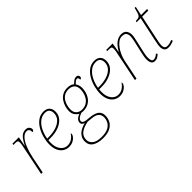

<svg xmlns="http://www.w3.org/2000/svg" viewBox="22 -1444 2469 2469"><g transform="rotate(-45 1256.5 -209.5)"><path d="M137 -432Q139 -441 140.5 -453.5Q142 -466 142 -479Q142 -503 131.5 -509.5Q121 -516 81 -516H59L64 -536H179L156 -405H158Q185 -465 221 -505.5Q257 -546 308 -546Q345 -546 361.5 -527Q378 -508 378 -488Q378 -475 370.5 -466.5Q363 -458 351 -458Q351 -492 339 -506.5Q327 -521 304 -521Q265 -521 230 -483.5Q195 -446 168 -380Q141 -314 123 -228L77 0H49Z M550 10Q507 10 470.5 -13Q434 -36 412.5 -81Q391 -126 391 -191Q391 -248 407 -310Q423 -372 454 -425.5Q485 -479 530.5 -512.5Q576 -546 636 -546Q689 -546 718 -517Q747 -488 747 -435Q747 -375 709 -331.5Q671 -288 607.5 -264.5Q544 -241 467 -241H422Q421 -236 420 -220Q419 -204 419 -191Q419 -112 456.5 -64.5Q494 -17 548 -17Q595 -17 630 -41Q665 -65 686 -100Q691 -97 691 -87Q691 -68 673.5 -45.5Q656 -23 624.5 -6.5Q593 10 550 10ZM457 -266Q530 -266 589.5 -286Q649 -306 684 -344Q719 -382 719 -437Q719 -475 700 -498Q681 -521 637 -521Q581 -521 537 -485Q493 -449 464.5 -390.5Q436 -332 425 -266Z M939 240Q851 240 796 206Q741 172 741 102Q741 54 765 20Q789 -14 827 -35Q865 -56 907 -65Q888 -73 876 -84Q864 -95 864 -117Q864 -137 880 -158.5Q896 -180 943 -199Q915 -214 894 -243.5Q873 -273 873 -319Q873 -354 884 -393Q895 -432 918 -467Q941 -502 978.5 -524Q1016 -546 1070 -546Q1097 -546 1122.5 -538.5Q1148 -531 1164 -515Q1190 -542 1209.5 -554Q1229 -566 1252 -566Q1269 -566 1279 -556Q1289 -546 1289 -531Q1289 -514 1281 -507.5Q1273 -501 1262 -501Q1262 -525 1256.5 -532.5Q1251 -540 1239 -540Q1225 -540 1210.5 -529Q1196 -518 1178 -498Q1188 -485 1196.5 -463.5Q1205 -442 1205 -407Q1205 -377 1195.5 -339Q1186 -301 1163 -266.5Q1140 -232 1100.5 -209.5Q1061 -187 1002 -187Q995 -187 986 -188Q977 -189 971 -190Q889 -161 889 -117Q889 -101 906.5 -90.5Q924 -80 944 -78L1018 -70Q1095 -61 1130 -31Q1165 -1 1165 55Q1165 101 1143.5 143.5Q1122 186 1072.5 213Q1023 240 939 240ZM1005 -212Q1057 -212 1090.5 -233.5Q1124 -255 1143 -287Q1162 -319 1169.5 -352Q1177 -385 1177 -409Q1177 -467 1146.5 -494Q1116 -521 1068 -521Q1019 -521 987 -500.5Q955 -480 936 -448Q917 -416 909 -381.5Q901 -347 901 -319Q901 -267 931.5 -239.5Q962 -212 1005 -212ZM938 215Q1013 215 1056.5 192Q1100 169 1118.5 132.5Q1137 96 1137 55Q1137 12 1107.5 -14Q1078 -40 1018 -45L949 -52Q863 -36 816 0.5Q769 37 769 102Q769 149 809 182Q849 215 938 215Z M1474 10Q1431 10 1394.5 -13Q1358 -36 1336.5 -81Q1315 -126 1315 -191Q1315 -248 1331 -310Q1347 -372 1378 -425.5Q1409 -479 1454.5 -512.5Q1500 -546 1560 -546Q1613 -546 1642 -517Q1671 -488 1671 -435Q1671 -375 1633 -331.5Q1595 -288 1531.5 -264.5Q1468 -241 1391 -241H1346Q1345 -236 1344 -220Q1343 -204 1343 -191Q1343 -112 1380.5 -64.5Q1418 -17 1472 -17Q1519 -17 1554 -41Q1589 -65 1610 -100Q1615 -97 1615 -87Q1615 -68 1597.5 -45.5Q1580 -23 1548.5 -6.5Q1517 10 1474 10ZM1381 -266Q1454 -266 1513.5 -286Q1573 -306 1608 -344Q1643 -382 1643 -437Q1643 -475 1624 -498Q1605 -521 1561 -521Q1505 -521 1461 -485Q1417 -449 1388.5 -390.5Q1360 -332 1349 -266Z M2112 10Q2048 10 2048 -83Q2048 -106 2053 -136Q2058 -166 2066 -200L2096 -332Q2098 -339 2102 -359Q2106 -379 2110 -401.5Q2114 -424 2114 -438Q2114 -469 2099 -493.5Q2084 -518 2034 -518Q2002 -518 1971 -496.5Q1940 -475 1913 -438.5Q1886 -402 1866.5 -357.5Q1847 -313 1838 -268L1783 0H1755L1843 -432Q1845 -441 1846.5 -453.5Q1848 -466 1848 -479Q1848 -503 1837.5 -509.5Q1827 -516 1787 -516H1765L1770 -536H1885L1863 -405H1865Q1909 -480 1952.5 -511.5Q1996 -543 2045 -543Q2098 -543 2120 -512Q2142 -481 2142 -438Q2142 -415 2135.5 -385.5Q2129 -356 2124 -332L2094 -200Q2087 -171 2081.5 -139Q2076 -107 2076 -83Q2076 -52 2085 -33.5Q2094 -15 2116 -15Q2146 -15 2187 -50L2200 -32Q2179 -13 2160 -1.5Q2141 10 2112 10Z M2362 10Q2316 10 2299.5 -15Q2283 -40 2283 -75Q2283 -90 2287 -114.5Q2291 -139 2302 -192L2370 -511H2296L2300 -529Q2327 -530 2343.5 -533.5Q2360 -537 2370.5 -549Q2381 -561 2389.5 -587Q2398 -613 2409 -659H2429L2402 -536H2513L2508 -511H2398L2330 -192Q2318 -137 2314.5 -113.5Q2311 -90 2311 -75Q2311 -47 2322.5 -31Q2334 -15 2362 -15Q2385 -15 2405.5 -20Q2426 -25 2451 -35L2457 -14Q2432 -2 2407 4Q2382 10 2362 10Z"/></g></svg>

Font: Noto Serif Thin
Style: Italic
Weight: 100
Italic angle: -12°
Designer: Monotype Design Team
Foundry: Monotype Imaging Inc.
Version: Version 2.014; ttfautohint (v1.8.4.7-5d5b)